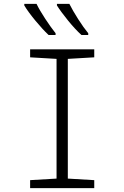

<svg xmlns="http://www.w3.org/2000/svg" viewBox="-20 -968 640 988"><path d="M135 -41 271 -49V-665L135 -673V-714H465V-673L329 -665V-49L465 -41V0H135ZM105 -940V-948H168Q184 -915 213 -871Q242 -827 266 -797V-788H230Q199 -817 161.5 -862.5Q124 -908 105 -940ZM273 -940V-948H337Q354 -914 382 -870Q410 -826 434 -797V-788H399Q367 -817 330 -862.5Q293 -908 273 -940Z"/></svg>

Font: Noto Sans Mono UI Light
Style: Regular
Weight: 300
Monospace: yes
Designer: Monotype Design team
Foundry: Monotype Imaging Inc.
Version: Version 1.000